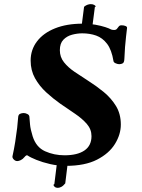

<svg xmlns="http://www.w3.org/2000/svg" viewBox="-20 -781 681 921"><path d="M40 -32.2Q47.4 -64.9 53 -100.6Q58.6 -136.2 62.3 -167.2Q65.9 -198.2 66.9 -216.3Q67.4 -231 75.9 -234.9Q84.5 -238.8 93.8 -238.8Q102.1 -238.8 111.6 -233.9Q121.1 -229 121.1 -219.7Q122.1 -208 124 -184.6Q126 -161.1 136.7 -127Q153.3 -74.7 196.3 -55.4Q239.3 -36.1 289.6 -36.1Q351.6 -36.1 385.3 -59.3Q418.9 -82.5 418.9 -127.9Q418.9 -160.6 396.7 -186.3Q374.5 -211.9 340.3 -235.1Q306.2 -258.3 269 -283.7Q234.4 -308.1 201.7 -338.1Q168.9 -368.2 147.9 -405.8Q127 -443.4 127 -490.2Q127 -542.5 157.5 -582.5Q188 -622.6 243.9 -645Q299.8 -667.5 376.5 -667.5Q409.7 -667.5 437.7 -662.4Q465.8 -657.2 485.1 -650.9Q504.4 -644.5 510.7 -640.6Q514.2 -638.7 519.5 -637.9Q524.9 -637.2 526.9 -637.2Q536.6 -637.2 541 -642.8Q545.4 -648.4 549.8 -654.1Q554.2 -659.7 563 -659.7Q574.2 -659.7 582.3 -656.2Q590.3 -652.8 589.4 -646.5Q587.4 -629.9 584.7 -606.2Q582 -582.5 579.8 -555.4Q577.6 -528.3 576.7 -500.5Q576.2 -481.4 568.8 -477.3Q561.5 -473.1 551.8 -473.1Q544.4 -473.1 534.9 -477.3Q525.4 -481.4 524.4 -487.8Q515.6 -542 493.7 -570.8Q471.7 -599.6 441.2 -610.4Q410.6 -621.1 374.5 -621.1Q350.6 -621.1 325.7 -614.5Q300.8 -607.9 283.9 -590.3Q267.1 -572.8 267.1 -540Q267.1 -507.3 286.9 -482.4Q306.6 -457.5 337.6 -436.5Q368.7 -415.5 402.8 -393.6Q440.9 -369.6 477.1 -340.1Q513.2 -310.5 536.4 -272.5Q559.6 -234.4 559.6 -183.6Q559.6 -136.2 531.5 -90.6Q503.4 -44.9 445.3 -15.1Q387.2 14.6 295.9 14.6Q257.8 14.6 220.7 6.1Q183.6 -2.4 154.5 -14.2Q125.5 -25.9 112.3 -35.2Q106.9 -39.1 97.2 -27.3Q89.4 -17.6 79.6 -12.9Q69.8 -8.3 63 -8.3Q53.2 -8.3 45.7 -16.4Q38.1 -24.4 40 -32.2ZM305.7 -4.9 293 98.6Q283.2 110.8 273.9 115.5Q264.6 120.1 257.3 120.1Q248 120.1 242.4 115.2Q236.8 110.4 236.8 106.4Q236.8 103 240.7 102.1L253.9 -4.9ZM370.6 -649.4 383.3 -748.5Q392.1 -755.9 400.4 -758.5Q408.7 -761.2 415.5 -761.2Q425.8 -761.2 432.4 -757.1Q439 -752.9 439 -750Q439 -747.6 435.1 -747.6L422.4 -649.4Z"/></svg>

Font: Gelasio
Style: Bold Italic
Weight: 700
Italic angle: -8.5°
Designer: Eben Sorkin
Foundry: Eben Sorkin
Version: Version 1.008